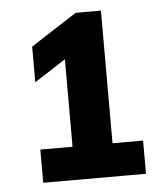

<svg xmlns="http://www.w3.org/2000/svg" viewBox="-43 -848 494 579"><g transform="rotate(-5 204.0 -559.0)"><path d="M162.5 -320V-738.5L207 -702L67.5 -612V-720L207 -810H283.5V-320ZM65 -308V-408.5H376V-308Z"/></g></svg>

Font: Encode Sans SemiCondensed
Style: Bold
Weight: 700
Width: 4
Designer: Multiple Designers
Foundry: Impallari Type
Version: Version 3.002